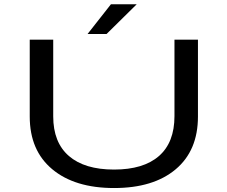

<svg xmlns="http://www.w3.org/2000/svg" viewBox="-20 -890 1090 920"><path d="M399.5 -727 511.5 -869.5H635L490.5 -727ZM526.5 11Q338.5 11 230.5 -79Q122.5 -169 122.5 -331.5V-700H235V-332.5Q235 -207.5 310.2 -142.5Q385.5 -77.5 526.5 -77.5Q667.5 -77.5 741.8 -142.5Q816 -207.5 816 -333.5V-700H928.5V-331.5Q928.5 -168.5 821.8 -78.8Q715 11 526.5 11Z"/></svg>

Font: League Mono Extended
Style: Regular
Weight: 400
Width: 9
Designer: Tyler Finck
Foundry: The League of Moveable Type / Tyler Finck
Version: Version 2.210